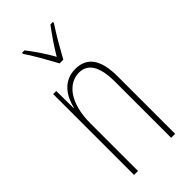

<svg xmlns="http://www.w3.org/2000/svg" viewBox="-238 -824 885 885"><g transform="rotate(-45 204.0 -381.5)"><path d="M192 -606H216C242 -653 276 -713 305 -756V-763H289C255 -717 230 -681 204 -637C180 -681 146 -730 120 -763H104V-756C126 -725 165 -656 192 -606ZM225 -537C145 -537 108 -474 94 -415H92L91 -527H71V0H97V-311C97 -445 156 -513 225 -513C279 -513 313 -471 313 -365V0H339V-375C339 -488 298 -537 225 -537Z"/></g></svg>

Font: Noto Sans Gurmukhi UI ExtraCondensed Thin
Style: Regular
Weight: 100
Width: 2
Designer: Jelle Bosma - Monotype Design Team
Foundry: Monotype Imaging Inc.
Version: Version 2.004